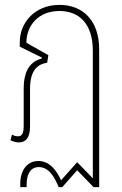

<svg xmlns="http://www.w3.org/2000/svg" viewBox="-20 -576 498 786"><path d="M63 190H89V180C89 138 104 108 139 108C178 108 202 145 220 190H235L296 121L363 190H386V-374C386 -492 319 -556 224 -556C120 -556 61 -481 61 -404V-385L152 -340L151 -337C107 -324 77 -292 77 -212V-64C77 -32 72 -18 53 -18C44 -18 36 -21 29 -25L23 -2C34 4 47 7 57 7C84 7 103 -10 103 -59V-213C103 -285 131 -313 173 -319L178 -350L88 -401C88 -473 139 -531 223 -531C305 -531 360 -478 360 -368V154L296 88L230 162C211 120 182 83 137 83C92 83 63 120 63 176Z"/></svg>

Font: Noto Sans Thai Cond Thin
Style: Regular
Weight: 100
Width: 3
Designer: Monotype Design Team
Foundry: Monotype Imaging Inc.
Version: Version 2.002